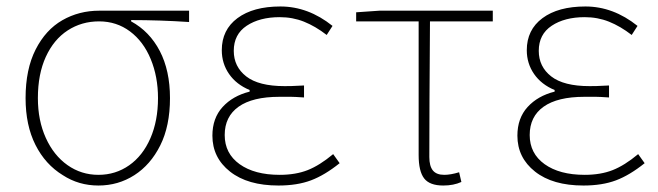

<svg xmlns="http://www.w3.org/2000/svg" viewBox="-20 -560 2033 593"><path d="M174 -19Q120 -52 89.5 -112.5Q59 -173 59 -257Q59 -346 90 -407Q121 -468 172.5 -497.5Q224 -527 287 -527H564V-492Q473 -498 385 -498V-494Q442 -463 473.5 -402.5Q505 -342 505 -257Q505 -171 475 -111Q445 -51 395 -19Q345 13 284 13Q223 13 174 -19ZM468 -257Q468 -323 445.5 -377.5Q423 -432 381.5 -463Q340 -494 286 -494Q232 -494 189 -466Q146 -438 121.5 -384.5Q97 -331 97 -257Q97 -188 121.5 -134Q146 -80 188.5 -50Q231 -20 284 -20Q337 -20 379 -49.5Q421 -79 444.5 -133Q468 -187 468 -257Z M636 -141Q636 -195 667.5 -229.5Q699 -264 751 -277V-282Q710 -299 687.5 -331.5Q665 -364 665 -405Q665 -468 713.5 -504Q762 -540 846 -540Q932 -540 1007 -480L989 -452Q954 -479 919 -493Q884 -507 844 -507Q782 -507 742 -480.5Q702 -454 702 -403Q702 -354 740.5 -324Q779 -294 859 -294Q883 -294 897 -295L919 -296V-259Q889 -261 879 -261H843Q760 -261 717 -230.5Q674 -200 674 -143Q674 -86 720 -53Q766 -20 844 -20Q893 -20 930 -34.5Q967 -49 1009 -84L1029 -56Q983 -19 940.5 -3Q898 13 840 13Q745 13 690.5 -30Q636 -73 636 -141Z M1273 -81V-494H1080V-522L1152 -527H1502V-494H1308Q1306 -212 1306 -75Q1306 -47 1317 -33.5Q1328 -20 1352 -20Q1372 -20 1398 -28L1405 2Q1381 13 1349 13Q1307 13 1290 -9Q1273 -31 1273 -81Z M1578 -141Q1578 -195 1609.5 -229.5Q1641 -264 1693 -277V-282Q1652 -299 1629.5 -331.5Q1607 -364 1607 -405Q1607 -468 1655.5 -504Q1704 -540 1788 -540Q1874 -540 1949 -480L1931 -452Q1896 -479 1861 -493Q1826 -507 1786 -507Q1724 -507 1684 -480.5Q1644 -454 1644 -403Q1644 -354 1682.5 -324Q1721 -294 1801 -294Q1825 -294 1839 -295L1861 -296V-259Q1831 -261 1821 -261H1785Q1702 -261 1659 -230.5Q1616 -200 1616 -143Q1616 -86 1662 -53Q1708 -20 1786 -20Q1835 -20 1872 -34.5Q1909 -49 1951 -84L1971 -56Q1925 -19 1882.5 -3Q1840 13 1782 13Q1687 13 1632.5 -30Q1578 -73 1578 -141Z"/></svg>

Font: Merged Yaku Han JP Thin
Style: Regular
Weight: 250
Designer: Ryoko NISHIZUKA 西塚涼子 (kana, bopomofo & ideographs); Paul D. Hunt (Latin, Greek & Cyrillic); Sandoll Communications 산돌커뮤니
Foundry: Adobe
Version: Version 2.004